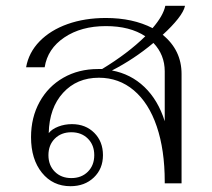

<svg xmlns="http://www.w3.org/2000/svg" viewBox="-20 -632 730 662"><path d="M606 -377V0H548V-6Q548 -115 520.5 -196Q493 -277 441.5 -320.5Q390 -364 321 -364Q245 -364 197.5 -312Q150 -260 148 -173Q159 -187 181 -195.5Q203 -204 228 -204Q275 -204 305 -174Q335 -144 335 -97Q335 -50 303.5 -20Q272 10 223 10Q162 10 124.5 -36.5Q87 -83 87 -159Q87 -227 116.5 -280.5Q146 -334 198.5 -364Q251 -394 318 -394H332Q421 -448 481 -507Q428 -542 345 -542Q260 -542 202 -503Q144 -464 134 -400H70Q79 -451 116.5 -489.5Q154 -528 213 -549Q272 -570 345 -570Q438 -570 506 -535Q543 -578 550 -612H618Q614 -593 593.5 -567Q573 -541 541 -512Q606 -459 606 -377ZM548 -386Q548 -443 509 -484Q442 -428 366 -389Q431 -377 478 -332Q525 -287 548 -214ZM147 -97Q147 -62 169 -40Q191 -18 226 -18Q261 -18 283 -40Q305 -62 305 -97Q305 -132 283 -154Q261 -176 226 -176Q191 -176 169 -154Q147 -132 147 -97Z"/></svg>

Font: Fahkwang ExtraLight
Style: Regular
Weight: 275
Designer: Suppakit Chalermlarp | Katatrad Co.,Ltd.
Foundry: Cadson Demak Co.,Ltd.
Version: Version 1.000; ttfautohint (v1.6)